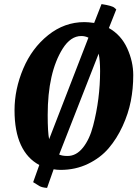

<svg xmlns="http://www.w3.org/2000/svg" viewBox="-20 -818 676 938"><path d="M601.5 -582C581.8 -625.3 552 -658.3 512 -681L548 -772C542.7 -776.7 539.7 -779.3 539 -780C531.7 -786.7 510.7 -792.7 476 -798L440 -706C420 -708.7 404 -710 392 -710C327.3 -710 268.5 -688.8 215.5 -646.5C162.5 -604.2 121.8 -549.5 93.5 -482.5C65.2 -415.5 51 -347.8 51 -279.5C51 -211.2 61.3 -154.7 82 -110C102.7 -65.3 132.7 -32.7 172 -12L142 72C151.3 78 160 83.3 168 88C176.7 94.7 190.7 98.7 210 100L242 9C252.7 11 264 12 276 12C324.7 12 369.3 2.2 410 -17.5C450.7 -37.2 484.3 -62.7 511 -94C537.7 -125.3 560.3 -161.3 579 -202C597.7 -242.7 611 -283.3 619 -324C627 -364.7 631 -407 631 -451C631 -495 621.2 -538.7 601.5 -582ZM310 -56C292.7 -56 279 -58.3 269 -63L462 -556C466.7 -534 469 -505.7 469 -471C469 -379.7 457.7 -290.7 435 -204C423.7 -160 407.2 -124.3 385.5 -97C363.8 -69.7 338.7 -56 310 -56ZM377 -642C389.7 -642 401.3 -639.3 412 -634L220 -138C215.3 -160.7 213 -200 213 -256C213 -394 237.3 -502 286 -580C312 -621.3 342.3 -642 377 -642Z"/></svg>

Font: Oleo Script
Style: Regular
Weight: 400
Designer: Soytutype
Foundry: Soytutype
Version: Version 1.002